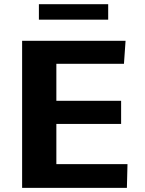

<svg xmlns="http://www.w3.org/2000/svg" viewBox="-20 -908 699 928"><path d="M86.9 0V-710.9H586.9L579.1 -599.6H252.4V-420.9H565.4V-309.1H252.4V-114.7H596.2L593.3 0ZM168 -813V-887.7H502.9V-813Z"/></svg>

Font: Comme
Style: Bold
Weight: 700
Version: Version 1.000;gftools[0.9.27]